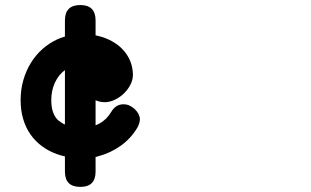

<svg xmlns="http://www.w3.org/2000/svg" viewBox="-20 -587 1244 768"><path d="M362.3 99.6Q362.3 160.6 301.3 160.6Q239.7 160.6 239.7 99.6V38.6Q231.9 36.6 224.4 34.7Q216.8 32.7 210 30.3Q175.3 18.1 147.9 -2.2Q120.6 -22.5 101.6 -49.8Q82.5 -77.1 72.5 -111.6Q62.5 -146 62.5 -186.5Q62.5 -228.5 73.2 -266.1Q84 -303.7 103.3 -335.2Q122.6 -366.7 149.9 -390.9Q177.2 -415 210.4 -430.2Q217.3 -433.1 224.4 -435.8Q231.4 -438.5 239.7 -440.9V-505.4Q239.7 -566.9 301.3 -566.9Q362.3 -566.9 362.3 -505.4V-445.8Q375 -442.9 388.7 -439Q445.3 -420.4 477.5 -381.6Q509.8 -342.8 511.7 -290.5V-288.1Q511.7 -267.6 501.7 -248.3Q491.7 -229 476.1 -213.6Q460.4 -198.2 440.4 -188.5Q420.4 -178.7 400.9 -178.2Q379.4 -178.2 362.3 -186V-85.9Q371.1 -88.9 377.9 -93.3V-92.8Q407.2 -109.4 424.3 -138.7V-138.2Q441.9 -169.9 474.1 -169.9Q487.3 -169.9 499 -164.3Q510.7 -158.7 519.8 -149.9Q528.8 -141.1 534.2 -130.6Q539.6 -120.1 539.6 -110.4Q539.6 -103 536.9 -94.2Q534.2 -85.4 529.8 -77.1Q504.4 -33.7 463.4 -4.4Q422.4 24.9 374.5 37.6Q370.1 38.6 369.4 39.1Q368.7 39.6 368.4 39.8Q368.2 40 367.4 40Q366.7 40 362.3 40.5ZM214.8 -104.5Q220.2 -100.1 226.6 -95.9Q232.9 -91.8 239.7 -88.9V-306.6Q213.9 -287.6 199.5 -256.1Q185.1 -224.6 185.1 -186.5Q185.1 -129.4 214.8 -104Z"/></svg>

Font: Erica Type
Style: Bold Italic
Weight: 700
Monospace: yes
Designer: Peter Wiegel
Foundry: Peter Wiegel
Version: Version 1.000 2010 initial release